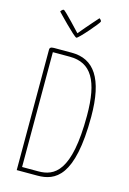

<svg xmlns="http://www.w3.org/2000/svg" viewBox="-136 -987 710 1053"><g transform="rotate(15 218.5 -461.0)"><path d="M198 -786C209 -786 305 -898 305 -906C305 -912 300 -917 293 -922C293 -922 239 -862 197 -811C197 -811 100 -916 92 -916C83 -916 75 -902 75 -902C75 -902 185 -786 198 -786ZM94 -700C74 -700 70 -693 70 -684V0H187C288 0 389 -47 389 -388C389 -606 321 -700 195 -700ZM94 -24V-676H190C313 -676 365 -585 365 -388C365 -69 277 -24 186 -24Z"/></g></svg>

Font: Yanone Kaffeesatz Extra Light
Style: Regular
Weight: 200
Designer: Yanone (Cyrillic: Daniel Pouzeot & Huerta Tipografica)
Foundry: Yanone
Version: Version 1.100;PS 001.100;hotconv 1.0.70;makeotf.lib2.5.58329